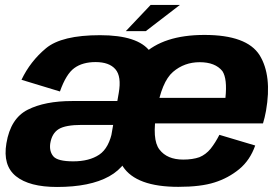

<svg xmlns="http://www.w3.org/2000/svg" viewBox="-20 -738 1116 764"><path d="M564.5 -126 605 -355Q625 -468 577.2 -533Q529.5 -598 378 -598Q225.5 -598 163 -546Q100.5 -494 65.5 -420.5L218.5 -374Q243 -443.5 275.8 -467.2Q308.5 -491 360.5 -491Q414.5 -491 439.2 -462.5Q464 -434 452.5 -368L413.5 -145L436 -133ZM207 6Q338 6 414.2 -36.2Q490.5 -78.5 512.5 -171.5L428 -221.5Q414.5 -149 374.8 -122.5Q335 -96 271.5 -96Q209 -96 192.2 -116Q175.5 -136 180 -167.5Q186.5 -207.5 213.5 -224.2Q240.5 -241 306 -241Q360.5 -241 437.5 -241L454.5 -336Q343 -336 267 -336Q159 -336 90.5 -301.5Q22 -267 5.5 -168Q-9.5 -79.5 43.5 -36.8Q96.5 6 207 6ZM689.5 5.5 709 -103Q645 -103 614.5 -143Q583.5 -182.5 603.5 -296.5Q623 -413 668.5 -452Q713.5 -490.5 774.5 -490.5Q836.5 -490.5 865 -455Q885 -424.5 877 -348.5H597L579.5 -247H1026.5Q1033.5 -269.5 1038.5 -297Q1063 -437.5 1013 -518.5Q962 -599 793.5 -599Q629.5 -599 547.5 -519Q465.5 -440 440.5 -297Q417 -157 469 -75.5Q522 5.5 689.5 5.5ZM709 -103 689.5 5.5Q779 5.5 833.5 -12Q888 -29 932 -65Q975 -100.5 995.5 -159L853 -201.5Q837 -170 818 -146Q799 -123 773.5 -112.5Q746.5 -103 709 -103ZM480.5 -614H560L696 -718.5H579.5Z"/></svg>

Font: Anybody Thin
Style: Bold Italic
Weight: 700
Italic angle: -10°
Version: Version 1.113;gftools[0.9.25]